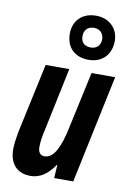

<svg xmlns="http://www.w3.org/2000/svg" viewBox="-93 -886 643 952"><g transform="rotate(10 229.0 -409.5)"><path d="M313 -607C382 -607 425 -654 425 -721C425 -785 378 -829 313 -829C243 -829 199 -785 199 -719C199 -651 241 -607 313 -607ZM313 -669C279 -669 263 -688 263 -718C263 -747 281 -768 313 -768C343 -768 362 -747 362 -718C362 -688 342 -669 313 -669ZM130 10C177 10 217 -19 248 -66H251L247 0H343L458 -545H339L277 -259C257 -162 228 -98 181 -98C158 -98 148 -114 148 -140C148 -162 152 -191 159 -221L227 -545H108L32 -192C27 -163 22 -131 22 -107C22 -33 60 10 130 10Z"/></g></svg>

Font: Noto Sans ExtraCondensed
Style: Bold Italic
Weight: 700
Width: 2
Italic angle: -12°
Designer: Monotype Design Team
Foundry: Monotype Imaging Inc.
Version: Version 2.013